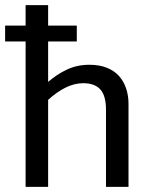

<svg xmlns="http://www.w3.org/2000/svg" viewBox="-30 -730 591 750"><path d="M270 -630V-568H158V-410Q191 -439 231 -458Q271 -477 319 -477Q358 -477 387 -465.5Q416 -454 434.5 -433.5Q453 -413 462.5 -385Q472 -357 472 -324V0H384V-302Q384 -356 362 -380.5Q340 -405 295 -405Q261 -405 226.5 -388Q192 -371 158 -340V0H70V-568H-10V-630H70V-710H158V-630Z"/></svg>

Font: Mukta Malar
Style: Regular
Weight: 400
Designer: Aadarsh Rajan, Girish Dalvi, Yashodeep Gholap
Foundry: Ek Type
Version: Version 2.538;PS 1.000;hotconv 16.6.51;makeotf.lib2.5.65220;